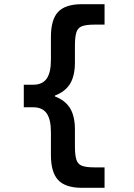

<svg xmlns="http://www.w3.org/2000/svg" viewBox="-20 -790 640 920"><path d="M373 110Q294 110 259 73Q224 36 224 -47V-157Q224 -218 203.5 -247Q183 -276 139 -276H94V-384H139Q183 -384 203.5 -413Q224 -442 224 -503V-613Q224 -697 259 -733.5Q294 -770 373 -770H481V-672H433Q393 -672 373 -664.5Q353 -657 346 -635Q339 -613 339 -570V-491Q339 -427 316 -389Q293 -351 243 -332V-328Q293 -309 316 -271Q339 -233 339 -169V-90Q339 -47 346 -25Q353 -3 373 4.5Q393 12 433 12H481V110Z"/></svg>

Font: M PLUS Code Latin Expanded SemiBold
Style: Regular
Weight: 600
Width: 7
Designer: Coji Morishita
Foundry: UNDERFOREST DESIGN
Version: Version 1.002; ttfautohint (v1.8.3)